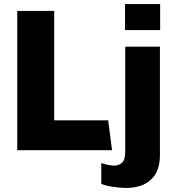

<svg xmlns="http://www.w3.org/2000/svg" viewBox="-20 -740 867 946"><path d="M247 -686V-147H513L532 0H65V-686ZM769 -592H596V-720H769ZM768 23Q768 104 724 145Q680 186 600 186Q573 186 536.5 180.5Q500 175 479 166V63Q490 68 509.5 72Q529 76 541 76Q566 76 581.5 61.5Q597 47 597 7V-510H768Z"/></svg>

Font: Chivo ExtraBold
Style: Regular
Weight: 800
Designer: Hector Gatti
Foundry: Omnibus-Type
Version: Version 1.007